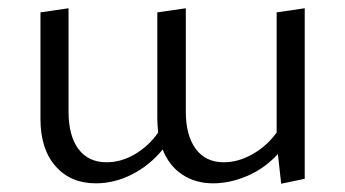

<svg xmlns="http://www.w3.org/2000/svg" viewBox="-20 -439 835 465"><path d="M718 -419V-6L661 6L653 -66Q621 -31 579 -13Q537 5 496 5Q453 5 421 -16.5Q389 -38 374 -77Q342 -38 299.5 -16.5Q257 5 212 5Q151 5 114.5 -36.5Q78 -78 78 -151V-409L146 -419V-169Q146 -110 170 -78Q194 -46 238 -46Q274 -46 307.5 -66Q341 -86 363 -118Q361 -140 361 -151V-409L430 -419V-169Q430 -111 454 -78.5Q478 -46 522 -46Q557 -46 591.5 -65.5Q626 -85 650 -118V-409Z"/></svg>

Font: Ysabeau Infant
Style: Regular
Weight: 400
Designer: Christian Thalmann (Catharsis Fonts)
Version: Version 0.003